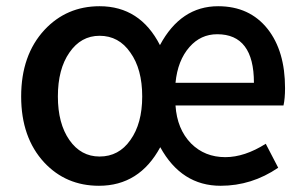

<svg xmlns="http://www.w3.org/2000/svg" viewBox="-20 -584 977 617"><path d="M122 -62Q48 -142 48 -274Q48 -407 123 -488Q194 -564 300 -564Q430 -564 494 -439Q561 -564 681 -564Q782 -564 840 -491Q896 -420 896 -301Q896 -267 891 -245H544Q549 -169 594 -123Q638 -79 704 -79Q766 -79 834 -122L874 -45Q789 13 689 13Q563 13 495 -111Q428 13 298 13Q192 13 122 -62ZM399 -134Q437 -187 437 -274Q437 -362 399 -415Q362 -469 300 -469Q240 -469 203 -415Q166 -362 166 -274Q166 -187 203 -134Q240 -81 300 -81Q362 -81 399 -134ZM796 -318Q796 -474 678 -474Q625 -474 589 -433Q551 -390 544 -318Z"/></svg>

Font: Noto Sans S Chinese Medium
Style: Regular
Weight: 500
Designer: Ryoko NISHIZUKA  (kana & ideographs); Paul D. Hunt (Latin, Greek & Cyrillic); Wenlong ZHANG  (bopomofo); Sandoll Communi
Foundry: Adobe Systems Incorporated
Version: Version 1.000;PS 1;hotconv 1.0.78;makeotf.lib2.5.61930